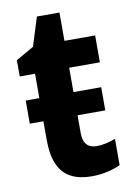

<svg xmlns="http://www.w3.org/2000/svg" viewBox="-79 -713 532 773"><g transform="rotate(-10 187.5 -326.0)"><path d="M23.9 -242.2V-336.9H332.5V-242.2ZM273.4 -106.4Q292.5 -106.4 311.8 -110.8Q331.1 -115.2 351.1 -122.6V-15.1Q328.1 -3.9 297.6 2.9Q267.1 9.8 231.9 9.8Q184.1 9.8 149.9 -7.6Q115.7 -24.9 97.7 -63.7Q79.6 -102.5 79.6 -167V-436.5H17.1V-502.9L90.3 -544.9L127 -662.1H219.2V-546.4H344.7V-436.5H219.2V-169.4Q219.2 -137.7 233.2 -122.1Q247.1 -106.4 273.4 -106.4Z"/></g></svg>

Font: Open Sans SemiCondensed
Style: Bold
Weight: 700
Width: 4
Designer: Monotype Design Team
Foundry: Monotype Imaging Inc.
Version: Version 3.003